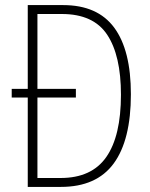

<svg xmlns="http://www.w3.org/2000/svg" viewBox="-20 -734 590 754"><path d="M228 -714Q363 -714 428.5 -625.5Q494 -537 494 -364Q494 -184 426.5 -92Q359 0 219 0H89V-351H26V-385H89V-714ZM223 -679H127V-385H278V-351H127V-35H218Q340 -35 397.5 -117.5Q455 -200 455 -362Q455 -516 401 -597.5Q347 -679 223 -679Z"/></svg>

Font: Noto Sans Thai Cond ExtLt
Style: Regular
Weight: 200
Width: 3
Designer: Monotype Design Team
Foundry: Monotype Imaging Inc.
Version: Version 2.002; ttfautohint (v1.8.4.7-5d5b)